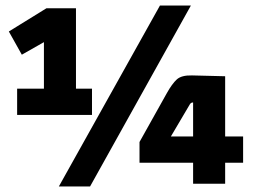

<svg xmlns="http://www.w3.org/2000/svg" viewBox="-20 -665 921 695"><path d="M795 0H679V-82L685 -76H485V-151L584 -328Q603 -362 620 -377.5Q637 -393 675 -392L795 -389V-165L789 -171H860V-76H789L795 -82ZM667 -287 595 -165 587 -171H685L679 -165V-294H678Q671 -294 667 -287ZM313 -344V-249H42V-344ZM12 -551 148 -635H255V-249H139V-529L154 -521L59 -467ZM559 -645H671L306 10H193Z"/></svg>

Font: Gemunu Libre ExtraLight ExtraBold
Style: Regular
Weight: 800
Version: Version 1.100